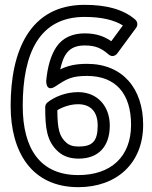

<svg xmlns="http://www.w3.org/2000/svg" viewBox="-20 -735 627 794"><path d="M522 -219C522 -87.3 439.2 -11 304 -11C146 -11 74 -120 74 -297C74 -517 143.8 -665 330 -665C400.4 -665 452.7 -652 488.1 -629.8L440.2 -564.6C410 -585.4 376.5 -597 330 -597C280.2 -597 238.6 -578.9 213.2 -540.9C189.8 -505.8 176.7 -459.1 171.1 -401.4C171.1 -401.4 168.5 -350.7 209.9 -378.2C255.3 -408.5 276.4 -421 340 -421C458.9 -421 522 -347.3 522 -219ZM572 -219C572 -367.5 488.5 -471 340 -471C292.7 -471 259.8 -463.3 228.9 -447.9C242 -505 261.2 -547 330 -547C377.4 -547 401.6 -533.7 428.5 -510.2C443.8 -496.8 458.7 -505.4 465.1 -514.2L543.1 -620.2C550.6 -630.3 549.2 -645.3 539.4 -653.8C490.8 -696.3 419.8 -715 330 -715C102.3 -715 24 -523.1 24 -297C24 -106.2 111 39 304 39C462.3 39 572 -59.6 572 -219ZM303 -354C251.3 -354 204.5 -334 176.4 -311.5C170.5 -306.8 167 -299.5 167 -292C167 -206.9 172.5 -150.1 222 -106.7C243.9 -87.5 272.9 -79 305 -79C387.8 -79 434 -129.9 434 -216C434 -294.5 384.1 -354 303 -354ZM303 -304C355.2 -304 384 -272.5 384 -216C384 -150.5 361.8 -129 305 -129C281.1 -129 265.7 -134.9 255 -144.3C224.9 -170.7 217.7 -201.8 217.1 -279.2C237.6 -292 270.1 -304 303 -304Z"/></svg>

Font: Fog Sans
Style: Outline
Weight: 700
Foundry: Intel Corporation
Version: Version 1.00